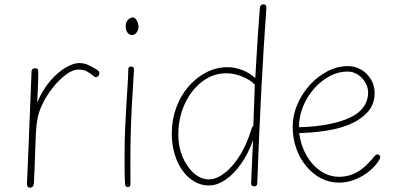

<svg xmlns="http://www.w3.org/2000/svg" viewBox="-20 -843 1824 883"><path d="M125 -513Q125 -521 129 -525Q133 -529 142 -529Q150 -529 153 -525Q156 -521 156 -512Q156 -473 154.5 -442.5Q153 -412 151 -372Q177 -432 212 -472Q247 -512 282.5 -532.5Q318 -553 344 -553Q367 -553 386 -544Q405 -535 418 -527Q426 -523 431.5 -518Q437 -513 437 -506Q437 -499 432 -493.5Q427 -488 422 -488Q416 -488 406 -496.5Q396 -505 380.5 -514Q365 -523 341 -523Q313 -523 280 -497.5Q247 -472 217.5 -433Q188 -394 170 -353Q158 -326 152.5 -297.5Q147 -269 145 -231Q143 -193 141.5 -137.5Q140 -82 136 -1Q135 10 130.5 15Q126 20 118 20Q111 20 107.5 15.5Q104 11 104 1Q108 -84 111.5 -173.5Q115 -263 118.5 -350.5Q122 -438 125 -513Z M570 -522Q570 -530 573 -533.5Q576 -537 583 -537Q588 -537 591 -535Q594 -533 595.5 -529Q597 -525 596 -518Q593 -464 589.5 -410.5Q586 -357 583.5 -297Q581 -237 580 -163.5Q579 -90 580 3Q580 10 577.5 13.5Q575 17 568 17Q560 17 557.5 12Q555 7 555 2Q553 -36 553 -70Q553 -104 553 -139Q553 -194 555.5 -253Q558 -312 561.5 -366.5Q565 -421 567.5 -462Q570 -503 570 -522ZM558 -721Q558 -741 569 -752Q580 -763 590 -763Q601 -763 609 -749Q617 -735 617 -718Q617 -710 613 -701.5Q609 -693 602.5 -687.5Q596 -682 588 -682Q574 -682 566 -693.5Q558 -705 558 -721Z M1175 -805Q1176 -814 1180 -818.5Q1184 -823 1191 -823Q1199 -823 1202.5 -818Q1206 -813 1205 -804Q1193 -641 1182.5 -441.5Q1172 -242 1163 0Q1163 7 1159.5 10.5Q1156 14 1148 14Q1141 14 1137.5 9.5Q1134 5 1135 -4Q1136 -27 1137.5 -60Q1139 -93 1140.5 -129.5Q1142 -166 1144 -199Q1123 -139 1090 -91.5Q1057 -44 1018 -17Q979 10 941 10Q905 10 874 -8Q843 -26 819.5 -58.5Q796 -91 783 -134.5Q770 -178 770 -229Q770 -291 790 -346.5Q810 -402 846 -444Q882 -486 928.5 -510Q975 -534 1027 -534Q1061 -534 1095 -520.5Q1129 -507 1154 -484Q1157 -530 1160 -585Q1163 -640 1167 -697.5Q1171 -755 1175 -805ZM800 -223Q800 -169 819.5 -122Q839 -75 871.5 -46.5Q904 -18 941 -18Q967 -18 994.5 -34.5Q1022 -51 1048 -80.5Q1074 -110 1095.5 -149.5Q1117 -189 1132 -236Q1134 -242 1137 -251Q1140 -260 1145 -264L1152 -454Q1129 -477 1092.5 -491.5Q1056 -506 1021 -506Q960 -506 910 -468Q860 -430 830 -365.5Q800 -301 800 -223Z M1539 -3Q1495 -3 1456.5 -23Q1418 -43 1388.5 -78.5Q1359 -114 1342.5 -160.5Q1326 -207 1326 -260Q1326 -313 1347.5 -363Q1369 -413 1405 -452.5Q1441 -492 1486.5 -515.5Q1532 -539 1580 -539Q1614 -539 1642 -522Q1670 -505 1686.5 -477Q1703 -449 1703 -415Q1703 -376 1685 -346.5Q1667 -317 1628 -292Q1585 -264 1518 -249Q1451 -234 1356 -231Q1363 -175 1389 -129Q1415 -83 1454.5 -56.5Q1494 -30 1539 -30Q1585 -30 1623.5 -52Q1662 -74 1701 -123Q1706 -128 1708.5 -130.5Q1711 -133 1715 -133Q1719 -133 1722 -131Q1725 -129 1727 -126.5Q1729 -124 1729 -120Q1729 -117 1726.5 -112Q1724 -107 1718 -98Q1687 -55 1638 -29Q1589 -3 1539 -3ZM1355 -258Q1432 -259 1502 -274Q1572 -289 1611 -314Q1641 -332 1657 -359Q1673 -386 1673 -417Q1673 -441 1660 -463.5Q1647 -486 1625.5 -500Q1604 -514 1578 -514Q1536 -514 1496.5 -493Q1457 -472 1425 -436Q1393 -400 1374 -354Q1355 -308 1355 -258Z"/></svg>

Font: Playpen Sans Thin
Style: Regular
Weight: 250
Designer: Laura Meseguer, Veronika Burian, José Scaglione
Foundry: TypeTogether
Version: Version 1.001